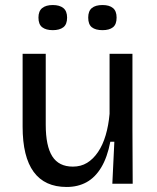

<svg xmlns="http://www.w3.org/2000/svg" viewBox="-20 -731 626 764"><path d="M245 13Q158 13 114 -47Q70 -107 70 -227V-517H162V-235Q162 -150 188 -109Q214 -68 270 -68Q302 -68 326.5 -83Q351 -98 370 -126Q389 -154 400.5 -193Q412 -232 416 -278V-517H507V-217L508 0H427L435 -167H419Q407 -105 383 -65Q359 -25 324.5 -6Q290 13 245 13ZM388 -611Q360 -611 345.5 -622.5Q331 -634 331 -661Q331 -687 345.5 -699Q360 -711 388 -711Q415 -711 429.5 -699Q444 -687 444 -661Q444 -634 429.5 -622.5Q415 -611 388 -611ZM190 -611Q163 -611 148 -622.5Q133 -634 133 -661Q133 -687 148 -699Q163 -711 190 -711Q217 -711 232 -699Q247 -687 247 -661Q247 -634 232 -622.5Q217 -611 190 -611Z"/></svg>

Font: Bricolage Grotesque 16pt
Style: Regular
Weight: 400
Version: Version 1.001;gftools[0.9.33.dev8+g029e19f]